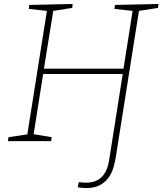

<svg xmlns="http://www.w3.org/2000/svg" viewBox="-20 -713 821 970"><path d="M415 237Q395 237 373 233L378 207Q387 208 395.5 209Q404 210 412 210Q449 210 471.5 197.5Q494 185 506.5 166Q519 147 524.5 127Q530 107 532 92L600 -339H198L150 -35L241 -20L238 0H20L23 -20L118 -34L217 -658L125 -668L128 -688L347 -693L345 -673L249 -658L202 -366H604L650 -658L558 -668L561 -688L781 -693L778 -673L682 -658L564 87Q561 105 554 130.5Q547 156 531.5 180Q516 204 488 220.5Q460 237 415 237Z"/></svg>

Font: Bitter ExtraLight
Style: Italic
Weight: 200
Italic angle: -9°
Designer: Sol Matas, and Bitter project Authors
Foundry: Sol Matas
Version: Version 2.001